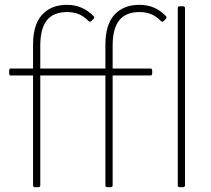

<svg xmlns="http://www.w3.org/2000/svg" viewBox="-20 -776 875 796"><path d="M125 0Q117 0 117 -8V-463H26Q18 -463 18 -471V-484Q18 -492 26 -492H117V-591Q117 -674 154.5 -715Q192 -756 258 -756Q322 -756 368 -709Q374 -704 367 -697L359 -689Q353 -683 347 -689Q327 -709 306 -717.5Q285 -726 258 -726Q202 -726 174.5 -692Q147 -658 147 -586V-492H417V-591Q417 -674 454.5 -715Q492 -756 558 -756Q624 -756 668 -709Q673 -703 667 -697L659 -689Q653 -683 647 -689Q627 -709 606 -717.5Q585 -726 558 -726Q502 -726 474.5 -692Q447 -658 447 -586V-492H603Q611 -492 611 -484V-471Q611 -463 603 -463H447V-8Q447 0 439 0H425Q417 0 417 -8V-463H147V-8Q147 0 139 0ZM725 0Q717 0 717 -8V-742Q717 -750 725 -750H739Q747 -750 747 -742V-8Q747 0 739 0Z"/></svg>

Font: LINE Seed Sans KR Thin
Style: Regular
Weight: 250
Designer: LINE BX Design & Sandoll Inc & Dalton Maag Ltd
Foundry: Sandoll Inc.
Version: Version 1.000